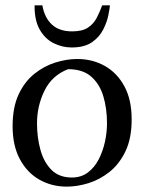

<svg xmlns="http://www.w3.org/2000/svg" viewBox="-20 -684 540 716"><path d="M229 12Q173 12 127 -14Q81 -40 54 -90.5Q27 -141 27 -213Q27 -284 49.5 -332Q72 -380 108.5 -409Q145 -438 187 -451Q229 -464 268 -464Q325 -464 371 -438Q417 -412 444 -362Q471 -312 471 -239Q471 -168 448 -120Q425 -72 388.5 -43Q352 -14 310 -1Q268 12 229 12ZM248 -22Q283 -22 308 -41Q333 -60 348.5 -90.5Q364 -121 371.5 -156Q379 -191 379 -224Q379 -279 365.5 -324.5Q352 -370 320.5 -398Q289 -426 234 -426Q174 -403 146 -346Q118 -289 118 -224Q118 -171 131 -124.5Q144 -78 172.5 -50Q201 -22 248 -22ZM247 -507Q212 -507 180 -523Q148 -539 128.5 -573Q109 -607 109 -659V-664H138Q146 -618 173.5 -592.5Q201 -567 249 -567Q287 -567 308 -581Q329 -595 340.5 -617Q352 -639 361 -664H390Q389 -652 384 -627Q379 -602 365 -574Q351 -546 323 -526.5Q295 -507 247 -507Z"/></svg>

Font: Belleza
Style: Regular
Weight: 400
Designer: Eduardo Rodriguez Tunni
Foundry: Eduardo Rodriguez Tunni
Version: Version 1.003; ttfautohint (v1.8.4.7-5d5b)